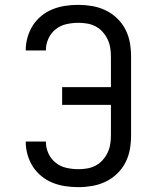

<svg xmlns="http://www.w3.org/2000/svg" viewBox="-20 -763 640 791"><path d="M303 8Q276 8 249 4Q222 0 197 -10Q172 -20 151 -37Q130 -54 115.5 -76.5Q101 -99 93.5 -125.5Q86 -152 86 -178Q86 -179 86 -179Q86 -179 86 -180H169Q169 -179 169 -179Q169 -179 169 -179Q169 -154 179.5 -131Q190 -108 209.5 -92.5Q229 -77 253.5 -71.5Q278 -66 303 -66Q321 -66 339 -69Q357 -72 373.5 -80.5Q390 -89 402.5 -103Q415 -117 423 -133.5Q431 -150 434 -168Q437 -186 437 -205V-331H236V-404H437V-530Q437 -549 434 -567Q431 -585 423 -601.5Q415 -618 402.5 -632Q390 -646 373.5 -654.5Q357 -663 339 -666Q321 -669 303 -669Q278 -669 253.5 -663.5Q229 -658 209.5 -642.5Q190 -627 179.5 -604Q169 -581 169 -556Q169 -556 169 -556Q169 -556 169 -555H86Q86 -556 86 -556Q86 -556 86 -557Q86 -583 93.5 -609.5Q101 -636 115.5 -658.5Q130 -681 151 -698Q172 -715 197 -725Q222 -735 249 -739Q276 -743 303 -743Q331 -743 360 -738Q389 -733 415 -720.5Q441 -708 462 -688Q483 -668 496.5 -642Q510 -616 515 -587.5Q520 -559 520 -530V-205Q520 -176 515 -147.5Q510 -119 496.5 -93Q483 -67 462 -47Q441 -27 415 -14.5Q389 -2 360 3Q331 8 303 8Z"/></svg>

Font: Iosevka SS04 Extended
Style: Regular
Weight: 400
Width: 7
Monospace: yes
Designer: Belleve Invis
Foundry: Belleve Invis
Version: Version 19.0.0; ttfautohint (v1.8.4)